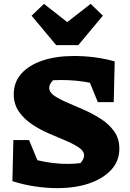

<svg xmlns="http://www.w3.org/2000/svg" viewBox="-20 -958 672 991"><path d="M275 13Q219 13 159.5 4Q100 -5 44 -23L49 -235H130L173 -131Q211 -122 250 -117Q289 -112 328 -112Q363 -112 395 -116Q402 -123 408 -134Q414 -145 414 -156Q414 -178 388 -196Q362 -214 320.5 -231.5Q279 -249 232.5 -269Q186 -289 145 -316.5Q104 -344 77.5 -382Q51 -420 51 -472Q51 -533 89.5 -577Q128 -621 198 -645Q268 -669 363 -669Q417 -669 470 -662Q523 -655 572 -641L567 -431H485L444 -531Q374 -545 297 -545Q276 -545 254 -544Q234 -524 234 -505Q234 -482 260 -464Q286 -446 327.5 -428.5Q369 -411 415 -390.5Q461 -370 502.5 -343Q544 -316 570 -279Q596 -242 596 -190Q596 -128 555 -82.5Q514 -37 442 -12Q370 13 275 13ZM270 -725 143 -877 207 -938 327 -844 448 -938 511 -877 384 -725Z"/></svg>

Font: Piazzolla ExtraBold
Style: Regular
Weight: 800
Designer: Juan Pablo del Peral
Foundry: Huerta Tipografica
Version: Version 1.330